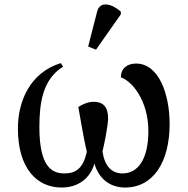

<svg xmlns="http://www.w3.org/2000/svg" viewBox="-20 -828 838 858"><path d="M409 -606 520 -764V-776C482 -810 427 -827 414 -776L374 -620ZM255 10C334 10 384 -35 402 -97C420 -34 467 10 539 10C665 10 738 -104 738 -274C738 -407 690 -544 588 -544C547 -544 520 -521 520 -482C565 -469 643 -384 643 -242C643 -116 596 -53 528 -53C480 -53 448 -84 438 -151C446 -183 463 -268 463 -299C463 -342 448 -373 399 -373C374 -373 350 -363 330 -350C340 -294 354 -209 368 -149C351 -75 319 -53 267 -53C209 -53 156 -87 156 -260C156 -369 171 -474 262 -530L252 -546C114 -504 60 -375 60 -254C60 -74 146 10 255 10Z"/></svg>

Font: Noto Serif
Style: Regular
Weight: 400
Designer: Monotype Design Team
Foundry: Monotype Imaging Inc.
Version: Version 2.015